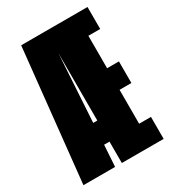

<svg xmlns="http://www.w3.org/2000/svg" viewBox="-168 -763 758 851"><g transform="rotate(-30 211.5 -337.5)"><path d="M5.5 0 76.5 -675H416V-562.5H355.5V-396.5H416V-286H355.5V-112.5H416V0H202V-109.5H174.5L167.5 0ZM181 -217.5H202V-561Z"/></g></svg>

Font: Anybody UltraCondensed ExtraBold
Style: Regular
Weight: 800
Width: 1
Designer: Tyler Finck
Foundry: Etcetera Type Company
Version: Version 1.010; ttfautohint (v1.8.3) -l 8 -r 50 -G 200 -x 14 